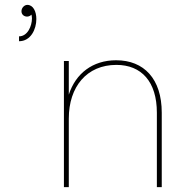

<svg xmlns="http://www.w3.org/2000/svg" viewBox="-20 -767 792 787"><path d="M58 -618V-598C106 -598 129 -647 129 -689C129 -720 116 -747 92 -747C80 -747 68 -735 68 -721C68 -707 79 -699 91 -699C98 -699 104 -702 109 -707C110 -702 111 -697 111 -692C111 -660 93 -618 58 -618ZM456 -520C360 -520 290 -466 262 -379V-517H242V0H262V-281C262 -412 336 -501 457 -501C560 -501 623 -432 623 -305V0H643V-305C643 -444 570 -520 456 -520Z"/></svg>

Font: Chess Sans Thin
Style: Regular
Weight: 100
Designer: Wolf Bōese
Foundry: Wolf Bōese
Version: Version 7.223;Glyphs 3.3 (3306)